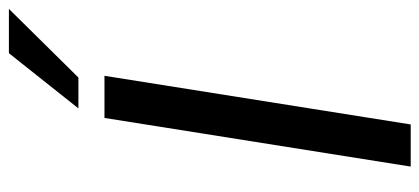

<svg xmlns="http://www.w3.org/2000/svg" viewBox="-282 -684 965 442"><g transform="rotate(-90 201.0 -462.5)"><path d="M39 0 151 -705H248L136 0ZM173 -765 300 -925H402L244 -765Z"/></g></svg>

Font: Nunito Sans 10pt Condensed SemiBold
Style: Italic
Weight: 600
Width: 3
Italic angle: -9°
Designer: Vernon Adams
Foundry: Vernon Adams
Version: Version 3.101;gftools[0.9.27]